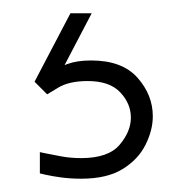

<svg xmlns="http://www.w3.org/2000/svg" viewBox="-20 -20 274 289"><path d="M102 249Q86 249 71.5 247Q57 245 48.5 243Q40 241 40 241V209Q40 209 49.5 211Q59 213 73 215.5Q87 218 102 218Q143 218 160 198Q177 178 177 157Q177 136 161 119Q145 102 112 102Q84 102 67.5 112Q51 122 51 122L32 103L86 0H118L62 107H41Q41 107 45 101.5Q49 96 57.5 89Q66 82 81 76.5Q96 71 117 71Q164 71 187 97Q210 123 210 155Q210 176 199 198Q188 220 164.5 234.5Q141 249 102 249Z"/></svg>

Font: Be Vietnam Pro Variable Thin
Style: Regular
Weight: 100
Designer: Lam Bao, Tony Le, Vietanh Nguyen
Foundry: Yellow Type Foundry
Version: Version 1.002